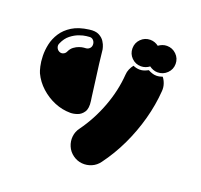

<svg xmlns="http://www.w3.org/2000/svg" viewBox="-150 -866 1300 1242"><g transform="rotate(20 500.0 -245.5)"><path d="M354 -76Q298 -76 245 -98Q192 -120 149 -159Q106 -198 82 -249Q76 -262 69 -292Q62 -322 61 -361.5Q60 -401 69 -442.5Q78 -484 102.5 -522Q127 -560 171 -587.5Q215 -615 285 -624Q327 -630 352 -617Q377 -604 389.5 -584Q402 -564 406 -548.5Q410 -533 410 -533Q410 -533 413 -506.5Q416 -480 421 -436Q426 -392 434 -337Q438 -309 442 -275.5Q446 -242 449.5 -218Q453 -194 453 -194Q460 -144 443.5 -119Q427 -94 401.5 -85Q376 -76 354 -76ZM134 -474Q127 -460 132.5 -445Q138 -430 152 -423Q166 -416 180 -422Q194 -428 200 -442Q210 -464 227 -476.5Q244 -489 261.5 -495Q279 -501 292 -502Q305 -503 306 -503Q321 -504 331.5 -515Q342 -526 341 -543Q340 -559 329.5 -570Q319 -581 304 -580Q302 -580 282 -578Q262 -576 234 -566Q206 -556 178.5 -534.5Q151 -513 134 -474ZM794 -697Q832 -697 859 -670.5Q886 -644 886 -606Q886 -568 859 -541.5Q832 -515 794 -515Q778 -515 763.5 -520.5Q749 -526 737 -535Q726 -526 711 -520.5Q696 -515 680 -515Q642 -515 615.5 -541.5Q589 -568 589 -606Q589 -644 615.5 -670.5Q642 -697 680 -697Q696 -697 711 -691.5Q726 -686 737 -677Q749 -686 763.5 -691.5Q778 -697 794 -697ZM794 -492Q815 -492 836 -500Q850 -482 857.5 -459Q865 -436 863 -411Q856 -313 829 -214Q802 -115 758 -22Q714 71 654 152Q633 181 601.5 194.5Q570 208 536 205Q502 202 473 181Q444 160 430.5 128Q417 96 420.5 62Q424 28 445 0Q513 -94 555 -206Q597 -318 605 -430Q606 -450 614 -468.5Q622 -487 634 -502Q657 -492 680 -492Q696 -492 710 -497Q724 -502 737 -509Q750 -502 764.5 -497Q779 -492 794 -492Z"/></g></svg>

Font: Nikukyu
Style: Regular
Weight: 400
Version: Version 1.00